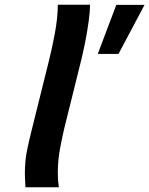

<svg xmlns="http://www.w3.org/2000/svg" viewBox="-20 -794 633 814"><path d="M473.1 -773.4H592.8L482.4 -565.4H394.5ZM225.1 -773.9H361.8Q361.8 -747.1 356.2 -705.6Q350.6 -664.1 341.8 -618.9Q333 -573.7 323.2 -534.7L252.9 -251.5Q245.6 -221.7 235.4 -168.9Q225.1 -116.2 225.1 -59.1Q225.1 -28.8 229.5 0H87.9Q87.4 -11.2 86.4 -29.1Q85.4 -46.9 85.4 -56.6Q85.4 -112.8 95 -158.4Q104.5 -204.1 113.3 -238.3L187 -534.7Q200.7 -588.4 212.9 -654.5Q225.1 -720.7 225.1 -773.9Z"/></svg>

Font: Andika
Style: Bold Italic
Weight: 700
Italic angle: -14°
Designer: Victor Gaultney, Annie Olsen, Julie Remington, Don Collingsworth, Eric Hays, Becca Hirsbrunner
Foundry: SIL International
Version: Version 6.101